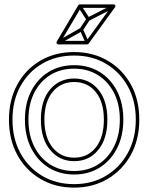

<svg xmlns="http://www.w3.org/2000/svg" viewBox="-20 -838 678 878"><path d="M319 -56Q257 -56 210 -85.5Q163 -115 136.5 -168Q110 -221 110 -291Q110 -291 110 -291Q110 -291 110 -291Q110 -361 136.5 -413.5Q163 -466 210 -495Q257 -524 319 -524Q319 -524 319 -524Q319 -524 319 -524Q381 -524 428 -494.5Q475 -465 501.5 -413Q528 -361 528 -291Q528 -291 528 -291Q528 -291 528 -291Q528 -221 501.5 -168Q475 -115 428 -85.5Q381 -56 319 -56Q319 -56 319 -56Q319 -56 319 -56ZM319 -40Q319 -40 319 -40Q319 -40 319 -40Q385 -40 435.5 -71.5Q486 -103 515 -159.5Q544 -216 544 -291Q544 -291 544 -291Q544 -291 544 -291Q544 -366 515 -422Q486 -478 435.5 -509Q385 -540 319 -540Q319 -540 319 -540Q319 -540 319 -540Q253 -540 202.5 -509Q152 -478 123 -422Q94 -366 94 -291Q94 -291 94 -291Q94 -291 94 -291Q94 -216 123 -159.5Q152 -103 202.5 -71.5Q253 -40 319 -40ZM319 -101Q387 -101 429 -152Q471 -203 471 -291Q471 -379 429 -429Q387 -479 319 -479Q252 -479 209.5 -429.5Q167 -380 167 -291Q167 -203 209.5 -152Q252 -101 319 -101ZM319 4Q236 4 172.5 -34Q109 -72 73 -138.5Q37 -205 37 -291Q37 -377 73 -443Q109 -509 172.5 -546.5Q236 -584 319 -584Q401 -584 464.5 -546.5Q528 -509 564.5 -443Q601 -377 601 -291Q601 -205 564.5 -138.5Q528 -72 464.5 -34Q401 4 319 4ZM319 -117Q258 -117 220.5 -163.5Q183 -210 183 -291Q183 -372 220.5 -417.5Q258 -463 319 -463Q381 -463 418 -417Q455 -371 455 -291Q455 -210 418 -163.5Q381 -117 319 -117ZM319 20Q405 20 472.5 -20Q540 -60 578.5 -130Q617 -200 617 -291Q617 -382 578.5 -451.5Q540 -521 472.5 -560.5Q405 -600 319 -600Q232 -600 164.5 -560.5Q97 -521 59 -451Q21 -381 21 -291Q21 -200 59 -130Q97 -60 164.5 -20Q232 20 319 20ZM390 -746 376 -754 345 -707 359 -699ZM351 -814 337 -806 376 -746Q378 -743 381 -742.5Q384 -742 387 -743L504 -803L496 -817L379 -757Q377 -756 384.5 -754Q392 -752 390 -754ZM372 -640 386 -646 359 -706Q358 -710 354.5 -711Q351 -712 348 -710L242 -650L250 -636L356 -696Q359 -698 351.5 -700.5Q344 -703 345 -700ZM253 -639 352 -806 345 -802H500L494 -815L373 -648L379 -651H246ZM239 -647Q237 -643 239.5 -639Q242 -635 246 -635H379Q381 -635 382.5 -636Q384 -637 385 -638L506 -805Q509 -810 507 -814Q505 -818 500 -818H345Q341 -818 338 -814Z"/></svg>

Font: Tilt Prism
Style: Regular
Weight: 400
Version: Version 1.000